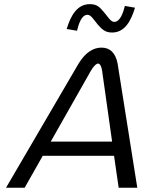

<svg xmlns="http://www.w3.org/2000/svg" viewBox="-20 -882 740 902"><path d="M401.7 -862.5C343.3 -862.5 312.5 -810 293.3 -745.8L341.7 -737.5C349.2 -767.5 362.5 -812.5 390.8 -812.5C408.3 -812.5 420.8 -788.3 439.2 -766.7C459.2 -745 472.5 -729.2 506.7 -729.2C565 -729.2 595 -781.7 614.2 -845.8L566.7 -854.2C559.2 -824.2 545 -779.2 516.7 -779.2C499.2 -779.2 485.8 -805 468.3 -825C447.5 -849.2 435.8 -862.5 401.7 -862.5ZM218.3 -216.7 402.5 -541.7C402.5 -541.7 424.2 -583.3 440.8 -583.3C457.5 -583.3 460.8 -541.7 460.8 -541.7L506.7 -216.7ZM456.7 -658.3C417.5 -658.3 380.8 -635 349.2 -583.3L8.3 0H95.8L180.8 -150H515.8L537.5 0H625L532.5 -583.3C522.5 -635 495.8 -658.3 456.7 -658.3Z"/></svg>

Font: BoonHome
Style: Book Oblique
Weight: 400
Italic angle: -12°
Designer: Sungsit Sawaiwan
Foundry: Sungsit Sawaiwan
Version: Version 0.2